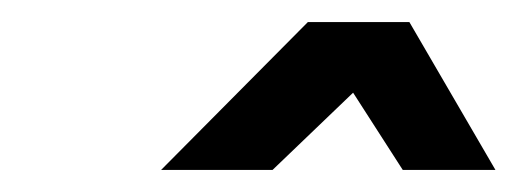

<svg xmlns="http://www.w3.org/2000/svg" viewBox="-20 -685 469 174"><path d="M126 -531 259 -665H351L429 -531H345L300 -601L227 -531Z"/></svg>

Font: Exo
Style: DemiBoldItalic
Weight: 600
Designer: Natanael Gama
Version: Version 1